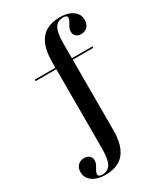

<svg xmlns="http://www.w3.org/2000/svg" viewBox="-204 -715 856 994"><g transform="rotate(-30 224.0 -218.0)"><path d="M51.6 -406.5V-415.3H396V-406.5ZM273.4 14.5Q273.4 77.4 256 117.3Q238.7 157.3 205.2 176.2Q171.8 195.2 123.4 195.2Q75.8 195.2 46.4 174.2Q16.9 153.2 16.9 117.7Q16.9 93.5 31.5 78.6Q46 63.7 69.4 63.7Q88.7 63.7 100 73.8Q111.3 83.9 111.3 100.8Q111.3 114.5 104.8 127Q98.4 139.5 91.9 150Q85.5 160.5 85.5 169.4Q85.5 185.5 108.9 185.5Q143.5 185.5 159.3 158.5Q175 131.5 175 62.9V-450Q175 -512.9 192.3 -552.8Q209.7 -592.7 243.1 -611.7Q276.6 -630.6 325 -630.6Q373.4 -630.6 402 -609.7Q430.6 -588.7 430.6 -554Q430.6 -529.8 416.5 -514.5Q402.4 -499.2 379 -499.2Q359.7 -499.2 348.4 -509.7Q337.1 -520.2 337.1 -536.3Q337.1 -550.8 343.5 -562.9Q350 -575 356.5 -585.9Q362.9 -596.8 362.9 -605.6Q362.9 -621 339.5 -621Q304.8 -621 289.1 -594.4Q273.4 -567.7 273.4 -499.2Z"/></g></svg>

Font: Playfair 144pt SemiCondensed SemiBold
Style: Regular
Weight: 600
Width: 4
Designer: Claus Eggers Sørensen
Foundry: Claus Eggers Sørensen
Version: Version 2.203